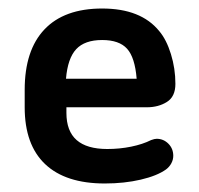

<svg xmlns="http://www.w3.org/2000/svg" viewBox="-20 -421 467 451"><path d="M136 -169H325Q352 -169 372 -181.5Q392 -194 392 -224Q392 -260 381.5 -294Q371 -328 354 -348Q311 -401 220 -401Q131 -401 84.5 -352Q38 -303 38 -210V-169Q38 -81 86 -35.5Q134 10 226 10Q272 10 310.5 1Q349 -8 370 -23Q378 -29 382.5 -37.5Q387 -46 387 -55Q387 -72 375.5 -83.5Q364 -95 348 -95Q343 -95 335 -92Q315 -82 288 -76.5Q261 -71 232 -71Q184 -71 160 -92Q136 -113 136 -156ZM301 -236H135Q139 -284 159 -305.5Q179 -327 220 -327Q260 -327 278.5 -306.5Q297 -286 301 -236Z"/></svg>

Font: Beiruti SemiBold
Style: Regular
Weight: 600
Designer: Arlette Boutros
Foundry: Boutros
Version: Version 1.41